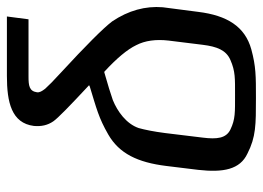

<svg xmlns="http://www.w3.org/2000/svg" viewBox="-120 -612 743 542"><g transform="rotate(-90 251.0 -341.5)"><path d="M305 -632H467L475 -693H307C233 -693 174 -680 166 -617C164 -596 168 -578 179 -562C188 -549 222 -516 281 -461L277 -459C215 -440 189 -434 142 -407C88 -376 63 -324 53 -243L42 -153C34 -82 43 -35 88 -14C135 10 169 10 245 10C307 10 334 10 382 -3C447 -21 478 -72 488 -153L501 -253C505 -302 492 -350 461 -396C442 -421 393 -470 316 -541C294 -561 279 -576 271 -585C264 -594 260 -601 261 -608C264 -630 280 -632 305 -632ZM395 -140C390 -100 380 -74 352 -62C320 -48 300 -49 253 -49C205 -49 185 -48 156 -62C131 -74 128 -100 133 -140L146 -247C150 -278 155 -303 160 -321C172 -356 207 -381 239 -394C256 -400 282 -408 317 -418H319C357 -383 382 -353 394 -328C407 -303 411 -272 407 -237Z"/></g></svg>

Font: Gamestation Display
Style: Italic
Weight: 400
Designer: Jonas Hecksher
Foundry: Jonas Hecksher, Playtypeª, e-types AS
Version: Version 1.003